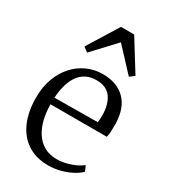

<svg xmlns="http://www.w3.org/2000/svg" viewBox="-203 -919 900 1025"><g transform="rotate(30 247.0 -406.5)"><path d="M264.5 11Q188 11 135 -24.5Q82 -60 55 -123.5Q28 -187 28 -271Q28 -336 47.2 -388.8Q66.5 -441.5 100.5 -479.2Q134.5 -517 179.5 -537.2Q224.5 -557.5 275.5 -557.5Q363 -557.5 413 -507.8Q463 -458 466 -363Q466 -334 465 -313.8Q464 -293.5 460 -278H113Q113 -229.5 123.5 -186.5Q134 -143.5 155.5 -110.5Q177 -77.5 209.8 -59Q242.5 -40.5 286.5 -40.5Q329.5 -40.5 372.2 -56Q415 -71.5 438 -91L452.5 -58Q433.5 -39 403.8 -23.5Q374 -8 337.8 1.5Q301.5 11 264.5 11ZM113.5 -319 379.5 -321.5Q381 -330 381.5 -342.8Q382 -355.5 382 -365Q382 -430 353.8 -471.2Q325.5 -512.5 261 -512.5Q229 -512.5 203 -500.5Q177 -488.5 158 -464.2Q139 -440 127.8 -403.8Q116.5 -367.5 113.5 -319ZM144 -614.5 115.5 -636 232 -824H313.5L430 -636L401.5 -614.5L273 -752.5Z"/></g></svg>

Font: Merriweather 48pt Light
Style: Regular
Weight: 300
Version: Version 2.100